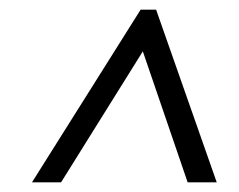

<svg xmlns="http://www.w3.org/2000/svg" viewBox="-20 -720 493 396"><path d="M270 -700H302L427 -344H367L265 -642H292L106 -344H46Z"/></svg>

Font: Pathway Extreme Condensed Light
Style: Italic
Weight: 300
Width: 3
Italic angle: -8°
Version: Version 1.001;gftools[0.9.26]